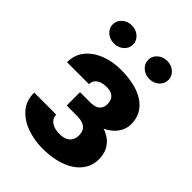

<svg xmlns="http://www.w3.org/2000/svg" viewBox="-214 -831 944 944"><g transform="rotate(45 258.0 -359.5)"><path d="M295.9 -252H189.5V-316.9H260.7Q284.7 -316.9 299.1 -323.7Q313.5 -330.6 320.1 -342.8Q326.7 -355 326.7 -371.1Q326.7 -385.3 321.5 -397.9Q316.4 -410.6 302.7 -419.2Q289.1 -427.7 263.7 -427.7Q242.7 -427.7 226.8 -421.6Q210.9 -415.5 201.9 -404.3Q192.9 -393.1 192.9 -376H40Q40 -426.8 68.8 -462.9Q97.7 -499 146.5 -518.3Q195.3 -537.6 254.4 -537.6Q305.7 -537.6 347.2 -527.6Q388.7 -517.6 418 -498Q447.3 -478.5 463.1 -450Q479 -421.4 479 -383.8Q479 -356.9 466.3 -333Q453.6 -309.1 429.7 -290.8Q405.8 -272.5 371.8 -262.2Q337.9 -252 295.9 -252ZM189.5 -287.1H295.9Q342.8 -287.1 378.9 -278.1Q415 -269 439.5 -251.5Q463.9 -233.9 476.3 -208.3Q488.8 -182.6 488.8 -149.4Q488.8 -111.8 471.4 -82.3Q454.1 -52.7 422.9 -32.2Q391.6 -11.7 348.6 -1Q305.7 9.8 254.4 9.8Q199.7 9.8 148.4 -7.8Q97.2 -25.4 64.5 -62Q31.7 -98.6 31.7 -156.2H184.6Q184.6 -141.1 193.1 -128.4Q201.7 -115.7 219.2 -107.9Q236.8 -100.1 264.2 -100.1Q291 -100.1 306.9 -109.1Q322.8 -118.2 329.6 -132.3Q336.4 -146.5 336.4 -161.6Q336.4 -184.1 327.9 -197.5Q319.3 -210.9 302.5 -217.5Q285.6 -224.1 260.7 -224.1H189.5ZM67.4 -666.5Q67.4 -692.9 87.9 -711.2Q108.4 -729.5 137.7 -729.5Q167.5 -729.5 188 -711.2Q208.5 -692.9 208.5 -666.5Q208.5 -640.1 188 -622.1Q167.5 -604 137.7 -604Q108.4 -604 87.9 -622.1Q67.4 -640.1 67.4 -666.5ZM314 -666.5Q314 -692.9 334.5 -710.9Q355 -729 384.3 -729Q414.1 -729 434.3 -710.9Q454.6 -692.9 454.6 -666.5Q454.6 -640.1 434.3 -621.8Q414.1 -603.5 384.3 -603.5Q355 -603.5 334.5 -621.8Q314 -640.1 314 -666.5Z"/></g></svg>

Font: Roboto ExtraBold
Style: Regular
Weight: 800
Designer: Christian Robertson
Foundry: Google
Version: Version 3.009; 2024